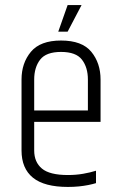

<svg xmlns="http://www.w3.org/2000/svg" viewBox="-20 -733 477 758"><path d="M65 -419Q65 -484 102 -528.5Q139 -573 221 -573Q304 -573 340.5 -528.5Q377 -484 377 -419V-255H327V-419Q327 -467 303.5 -497.5Q280 -528 221 -528Q162 -528 138.5 -497.5Q115 -467 115 -419V-169H65ZM65 -173H115V-139Q115 -93 145.5 -67.5Q176 -42 248 -42Q280 -42 308.5 -47Q337 -52 359 -59V-10Q346 -6 328.5 -2.5Q311 1 291 3Q271 5 248 5Q155 5 110 -31.5Q65 -68 65 -139ZM95 -297H377V-252H95ZM247 -713H302L247 -608H210Z"/></svg>

Font: Khand Variable Light
Style: Regular
Weight: 300
Designer: Satya Rajpurohit
Foundry: Indian Type Foundry
Version: Version 3.000